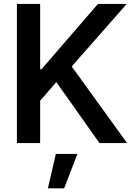

<svg xmlns="http://www.w3.org/2000/svg" viewBox="-20 -748 700 1004"><path d="M68.4 0V-727.5H189.9V-386.2H197.3L492.2 -727.5H642.6L355 -400.4L644.5 0H500L274.4 -318.8L189.9 -221.2V0ZM230.5 236.8 272 57.1H384.8L315.4 236.8Z"/></svg>

Font: Inter Cardless Tabular Medium
Style: Regular
Weight: 500
Designer: Rasmus Andersson
Foundry: rsms
Version: Version 4.000;git-4fc901f